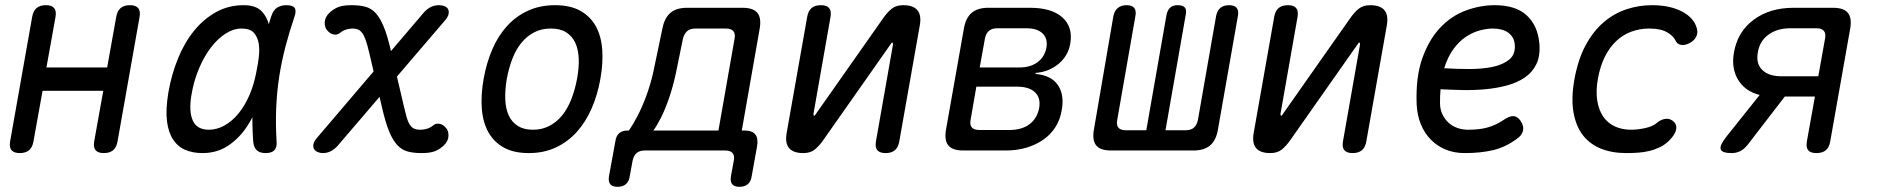

<svg xmlns="http://www.w3.org/2000/svg" viewBox="-20 -580 7240 740"><path d="M56 10Q34 10 24.5 -1Q15 -12 19 -35L104 -515Q108 -538 121 -549Q134 -560 157 -560Q179 -560 188.5 -549Q198 -538 194 -515L159 -320H393L428 -515Q432 -538 445 -549Q458 -560 481 -560Q503 -560 512.5 -549Q522 -538 518 -515L433 -35Q429 -12 416 -1Q403 10 380 10Q358 10 348.5 -1Q339 -12 343 -35L378 -230H144L109 -35Q105 -12 92 -1Q79 10 56 10Z M760 10Q724 10 695 -2Q666 -14 647.5 -41.5Q629 -69 623.5 -113.5Q618 -158 629 -224Q641 -293 666 -354.5Q691 -416 728 -461.5Q765 -507 813 -533.5Q861 -560 919 -560Q967 -560 989.5 -535.5Q1012 -511 1019 -473.5Q1026 -436 1021 -391.5Q1016 -347 1009 -308Q1000 -253 981.5 -196.5Q963 -140 933 -94Q903 -48 860 -19Q817 10 760 10ZM785 -80Q816 -80 845.5 -96.5Q875 -113 899.5 -143Q924 -173 942 -215Q960 -257 969 -308Q974 -332 977.5 -360.5Q981 -389 977 -413Q973 -437 958.5 -453.5Q944 -470 911 -470Q880 -470 849.5 -450.5Q819 -431 793 -397Q767 -363 747 -316Q727 -269 718 -215Q707 -151 723 -115.5Q739 -80 785 -80ZM1025 -516Q1033 -541 1048 -550.5Q1063 -560 1084 -560Q1108 -560 1115.5 -549.5Q1123 -539 1115 -516Q1095 -457 1080 -399.5Q1065 -342 1056 -283.5Q1047 -225 1044.5 -163.5Q1042 -102 1046 -34Q1048 -12 1037.5 -1Q1027 10 1004 10Q981 10 969.5 -1Q958 -12 956 -34Q951 -102 953.5 -163.5Q956 -225 965.5 -283.5Q975 -342 990.5 -399.5Q1006 -457 1025 -516Z M1283 -20Q1271 -6 1256.5 2Q1242 10 1224 10Q1214 10 1204.5 6Q1195 2 1190.5 -5.5Q1186 -13 1188 -24Q1190 -35 1202 -49L1612 -530Q1625 -545 1639.5 -552.5Q1654 -560 1672 -560Q1683 -560 1692.5 -556.5Q1702 -553 1706.5 -545.5Q1711 -538 1709 -526.5Q1707 -515 1694 -500ZM1536 -173Q1542 -147 1547 -129Q1552 -111 1559 -100Q1566 -89 1575.5 -84.5Q1585 -80 1600 -80Q1614 -80 1626.5 -84Q1639 -88 1650 -97Q1659 -105 1673 -103Q1687 -101 1698 -88Q1709 -77 1708.5 -56.5Q1708 -36 1690 -19Q1674 -4 1655.5 3Q1637 10 1605 10Q1574 10 1551.5 4Q1529 -2 1511.5 -20.5Q1494 -39 1480 -73Q1466 -107 1453 -163L1403 -377Q1396 -407 1389.5 -425.5Q1383 -444 1375.5 -453.5Q1368 -463 1359.5 -466.5Q1351 -470 1340 -470Q1326 -470 1313.5 -466Q1301 -462 1290 -453Q1281 -445 1267 -447Q1253 -449 1242 -462Q1231 -473 1231.5 -493.5Q1232 -514 1250 -531Q1266 -546 1284.5 -553Q1303 -560 1335 -560Q1366 -560 1388.5 -554Q1411 -548 1428 -529.5Q1445 -511 1459 -477Q1473 -443 1486 -387Z M2018 10Q1960 10 1921.5 -11.5Q1883 -33 1862 -71Q1841 -109 1837 -161.5Q1833 -214 1844 -276Q1855 -338 1877.5 -390Q1900 -442 1934 -479.5Q1968 -517 2014.5 -538.5Q2061 -560 2119 -560Q2178 -560 2216.5 -538.5Q2255 -517 2276 -479.5Q2297 -442 2301 -390Q2305 -338 2294 -276Q2283 -214 2260 -161.5Q2237 -109 2202.5 -71Q2168 -33 2122 -11.5Q2076 10 2018 10ZM2034 -80Q2069 -80 2097 -94.5Q2125 -109 2146 -134.5Q2167 -160 2181.5 -196.5Q2196 -233 2204 -276Q2212 -319 2210.5 -354.5Q2209 -390 2197 -415.5Q2185 -441 2162 -455.5Q2139 -470 2103 -470Q2067 -470 2039 -455.5Q2011 -441 1990 -415.5Q1969 -390 1955 -354Q1941 -318 1933 -275Q1926 -232 1927.5 -196Q1929 -160 1941 -134.5Q1953 -109 1976 -94.5Q1999 -80 2034 -80Z M2360 140Q2340 140 2332 130Q2324 120 2327 100L2352 -37Q2355 -57 2367 -67Q2379 -77 2399 -77H2404Q2418 -97 2436 -131Q2454 -165 2470 -208Q2486 -251 2497 -298L2533 -470Q2541 -511 2564 -530.5Q2587 -550 2628 -550H2842Q2883 -550 2899 -530.5Q2915 -511 2908 -470L2839 -77H2849Q2879 -77 2891 -62Q2903 -47 2898 -17L2877 100Q2874 120 2862 130Q2850 140 2830 140Q2810 140 2802 130Q2794 120 2797 100L2808 40Q2812 20 2803.5 10Q2795 0 2775 0H2465Q2445 0 2433.5 10Q2422 20 2418 40L2407 100Q2404 120 2392 130Q2380 140 2360 140ZM2811 -430Q2815 -450 2806.5 -460Q2798 -470 2778 -470H2660Q2640 -470 2628.5 -460Q2617 -450 2612 -430L2585 -298Q2574 -247 2559 -203Q2544 -159 2527.5 -126.5Q2511 -94 2498 -77H2749Z M3091 -515Q3095 -538 3108 -549Q3121 -560 3144 -560Q3166 -560 3175.5 -549Q3185 -538 3181 -515L3115 -140Q3116 -134 3118 -134Q3120 -134 3121 -135.5Q3122 -137 3124 -140L3384 -510Q3400 -533 3417 -546.5Q3434 -560 3461 -560Q3500 -560 3516 -540.5Q3532 -521 3525 -482L3446 -35Q3442 -12 3429 -1Q3416 10 3393 10Q3371 10 3361.5 -1Q3352 -12 3356 -35L3422 -410Q3421 -416 3419 -416Q3417 -416 3416 -414.5Q3415 -413 3413 -410L3153 -40Q3137 -17 3120 -3.5Q3103 10 3076 10Q3037 10 3021 -9.5Q3005 -29 3012 -68Z M3692 0Q3651 0 3635 -19.5Q3619 -39 3626 -80L3695 -470Q3702 -511 3725 -530.5Q3748 -550 3789 -550H3950Q4033 -550 4074.5 -513Q4116 -476 4105 -412Q4097 -365 4060 -334Q4023 -303 3972 -299L3971 -295Q4031 -290 4057 -252.5Q4083 -215 4072 -155Q4066 -119 4048 -90.5Q4030 -62 4001.5 -42Q3973 -22 3936.5 -11Q3900 0 3856 0ZM3743 -246 3721 -119Q3717 -99 3725.5 -89Q3734 -79 3754 -79H3870Q3918 -79 3947.5 -101Q3977 -123 3985 -163Q3992 -202 3969.5 -224Q3947 -246 3899 -246ZM3823 -471Q3803 -471 3791.5 -461Q3780 -451 3776 -431L3756 -320H3909Q3951 -320 3978.5 -340Q4006 -360 4013 -396Q4019 -431 3998.5 -451Q3978 -471 3936 -471Z M4262 0Q4221 0 4205 -19.5Q4189 -39 4196 -80L4271 -517Q4275 -538 4288 -549Q4301 -560 4322 -560Q4343 -560 4351.5 -549.5Q4360 -539 4356 -518L4286 -118Q4282 -98 4290.5 -88Q4299 -78 4319 -78H4398L4476 -523Q4480 -542 4490.5 -551Q4501 -560 4520 -560Q4539 -560 4546.5 -551Q4554 -542 4550 -523L4472 -78H4550Q4570 -78 4581.5 -88Q4593 -98 4597 -118L4667 -518Q4671 -539 4683.5 -549.5Q4696 -560 4717 -560Q4738 -560 4746.5 -549.5Q4755 -539 4751 -518L4674 -80Q4667 -39 4644 -19.5Q4621 0 4580 0Z M4891 -515Q4895 -538 4908 -549Q4921 -560 4944 -560Q4966 -560 4975.5 -549Q4985 -538 4981 -515L4915 -140Q4916 -134 4918 -134Q4920 -134 4921 -135.5Q4922 -137 4924 -140L5184 -510Q5200 -533 5217 -546.5Q5234 -560 5261 -560Q5300 -560 5316 -540.5Q5332 -521 5325 -482L5246 -35Q5242 -12 5229 -1Q5216 10 5193 10Q5171 10 5161.5 -1Q5152 -12 5156 -35L5222 -410Q5221 -416 5219 -416Q5217 -416 5216 -414.5Q5215 -413 5213 -410L4953 -40Q4937 -17 4920 -3.5Q4903 10 4876 10Q4837 10 4821 -9.5Q4805 -29 4812 -68Z M5840 -115Q5854 -95 5850 -76.5Q5846 -58 5825 -44Q5781 -12 5733.5 -1Q5686 10 5625 10Q5585 10 5552 -3.5Q5519 -17 5494.5 -42Q5470 -67 5456 -101.5Q5442 -136 5440 -178Q5436 -282 5461.5 -354.5Q5487 -427 5530.5 -473Q5574 -519 5629.5 -539.5Q5685 -560 5741 -560Q5822 -560 5864.5 -520.5Q5907 -481 5913 -412Q5917 -365 5901.5 -333Q5886 -301 5856.5 -281Q5827 -261 5787.5 -250.5Q5748 -240 5704.5 -236Q5661 -232 5616.5 -233Q5572 -234 5532 -236Q5531 -224 5530.5 -211Q5530 -198 5530 -184Q5530 -159 5539 -140Q5548 -121 5562.5 -107.5Q5577 -94 5596.5 -87Q5616 -80 5637 -80Q5660 -80 5678 -82Q5696 -84 5712.5 -88.5Q5729 -93 5744 -100Q5759 -107 5774 -117Q5797 -133 5812.5 -132.5Q5828 -132 5840 -115ZM5546 -317Q5594 -314 5644 -314Q5694 -314 5734 -322.5Q5774 -331 5798 -351.5Q5822 -372 5818 -409Q5817 -424 5810 -435.5Q5803 -447 5792.5 -454.5Q5782 -462 5767 -466Q5752 -470 5734 -470Q5710 -470 5682.5 -462.5Q5655 -455 5629 -437.5Q5603 -420 5581.5 -390.5Q5560 -361 5546 -317Z M6048 -274Q6062 -351 6091 -405Q6120 -459 6160 -493.5Q6200 -528 6248 -544Q6296 -560 6346 -560Q6384 -560 6412.5 -553.5Q6441 -547 6462 -536Q6483 -525 6496.5 -511Q6510 -497 6516 -482Q6526 -459 6519 -442Q6512 -425 6494 -415Q6474 -404 6458.5 -407Q6443 -410 6437 -425Q6429 -442 6404.5 -456Q6380 -470 6336 -470Q6300 -470 6267.5 -458Q6235 -446 6209.5 -422Q6184 -398 6166 -362.5Q6148 -327 6139 -279Q6130 -230 6136 -192.5Q6142 -155 6159.5 -130Q6177 -105 6204.5 -92.5Q6232 -80 6266 -80Q6292 -80 6321.5 -86.5Q6351 -93 6368 -108Q6382 -120 6400 -122Q6418 -124 6432 -110Q6438 -104 6440 -96.5Q6442 -89 6440 -80Q6438 -71 6431.5 -60.5Q6425 -50 6413 -38Q6397 -22 6377 -12.5Q6357 -3 6336 2Q6315 7 6292.5 8.5Q6270 10 6248 10Q6193 10 6150.5 -7Q6108 -24 6081 -58.5Q6054 -93 6044.5 -147Q6035 -201 6048 -274Z M6654 10Q6617 10 6612 -4.5Q6607 -19 6632 -51L6762 -214Q6706 -228 6679 -272.5Q6652 -317 6663 -378Q6677 -458 6739 -504Q6801 -550 6893 -550H7045Q7086 -550 7102 -530.5Q7118 -511 7111 -470L7034 -35Q7030 -12 7017 -1Q7004 10 6981 10Q6958 10 6949 -1Q6940 -12 6944 -35L6975 -208H6859L6715 -21Q6702 -5 6687 2.5Q6672 10 6654 10ZM7014 -431Q7018 -451 7009.5 -461Q7001 -471 6981 -471H6879Q6830 -471 6796 -446.5Q6762 -422 6755 -378Q6747 -335 6772 -310.5Q6797 -286 6846 -286H6988Z"/></svg>

Font: Maple Mono
Style: Italic
Weight: 400
Italic angle: -10°
Monospace: yes
Designer: subframe7536
Version: Version 7.300